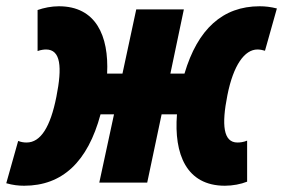

<svg xmlns="http://www.w3.org/2000/svg" viewBox="-51 -583 904 613"><path d="M26 10C148 10 229 -66 270 -218H313L266 0H419L465 -218H514C504 -91 544 10 667 10C692 10 718 5 738 -3V-134C726 -129 715 -128 707 -128C662 -128 656 -184 675 -279C694 -375 730 -425 771 -425C780 -425 788 -423 795 -421L833 -556C813 -561 796 -563 778 -563C660 -563 580 -490 538 -348H493L536 -553H384L340 -348H291C297 -469 255 -563 137 -563C113 -563 89 -558 69 -551V-420C80 -424 90 -425 96 -425C143 -425 148 -369 129 -274C110 -178 79 -128 34 -128C26 -128 17 -129 7 -133L-31 2C-10 8 8 10 26 10Z"/></svg>

Font: Noto Sans ExtraCondensed Black
Style: Italic
Weight: 900
Width: 2
Italic angle: -12°
Designer: Monotype Design Team
Foundry: Monotype Imaging Inc.
Version: Version 2.013